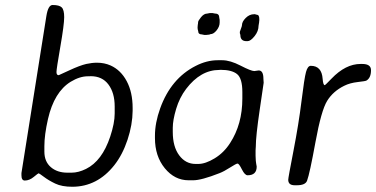

<svg xmlns="http://www.w3.org/2000/svg" viewBox="-20 -730 1473 752"><path d="M243.7 -53.7H260.3Q287.1 -53.7 316.9 -68.4Q379.9 -99.6 411.6 -194.8Q429.2 -247.6 429.2 -285.6V-313Q429.2 -366.2 404.8 -398.9Q380.4 -431.6 335.4 -431.6L329.6 -431.2H324.2Q292 -431.2 256.8 -409.7Q192.4 -370.1 168 -264.2Q153.8 -201.7 153.8 -157.7V-136.2Q153.8 -97.2 179 -75.4Q204.1 -53.7 243.7 -53.7ZM499.5 -295.9Q499 -241.7 479.5 -182.6Q460 -124 427.7 -83Q361.3 1 263.7 1.5Q222.2 1.5 196.3 -11Q170.4 -23.4 151.9 -37.4Q133.3 -51.3 131.3 -51.3Q129.4 -51.3 112.3 -37.1Q95.2 -22.9 77.1 -22.9Q64 -22.9 64 -43.5V-52.2Q64 -53.2 161.6 -667Q168.5 -710.4 186 -710.4Q212.4 -710.4 221.9 -700.9Q231.4 -691.4 231.4 -662.6Q231.4 -633.8 216.3 -546.9Q201.2 -460 201.2 -447.8Q201.2 -435.5 210 -435.5Q210.9 -435.5 251.7 -454.6Q292.5 -473.6 317.9 -479.5Q340.3 -484.4 359.9 -484.4Q388.7 -484.4 413.1 -473.6Q453.1 -455.6 476.3 -412.1Q499.5 -368.7 499.5 -307.1Z M656.7 -229.5V-213.4Q656.7 -155.3 681.9 -121.6Q707 -87.9 746.1 -87.9H756.3Q784.7 -87.9 820.8 -109.9Q856.9 -131.8 881.3 -169.9Q929.2 -243.7 929.2 -343.8V-369.6Q929.2 -423.3 908.4 -439.9Q887.7 -456.5 843.8 -456.5L838.9 -456.1Q765.6 -456.1 709 -381.8Q683.1 -347.7 669.9 -303.5Q656.7 -259.3 656.7 -229.5ZM840.3 -641.6Q840.3 -626 828.4 -611.1Q816.4 -596.2 804.2 -596.2Q800.3 -594.2 797.4 -594.2L788.6 -593.3H779.8L770.5 -595.2Q756.3 -595.2 756.3 -607.9Q754.4 -613.8 754.4 -615.2L753.9 -620.6V-626L754.4 -627.4V-631.3Q755.9 -638.2 755.9 -643.3Q755.9 -648.4 767.3 -662.6Q778.8 -676.8 791.5 -676.8Q794.4 -677.7 795.9 -677.7L801.3 -678.7H813L822.8 -676.8Q838.9 -676.8 838.9 -660.2L840.3 -652.3ZM995.6 -655.8V-648.9L995.1 -647.5V-644L992.7 -629.4Q992.7 -607.9 977.1 -588.4Q961.4 -568.8 949.7 -568.8H945.3Q921.4 -568.8 921.4 -593.3L919.4 -600.1V-605.5L926.8 -626.5Q927.7 -630.4 927.7 -631.3Q927.7 -645 942.4 -659.7Q957 -674.3 975.1 -674.3H978.5L985.4 -672.4Q995.6 -672.4 995.6 -655.8ZM981 -120.1Q981 -108.9 981.9 -100.6L983.4 -88.9L985.4 -77.6Q985.4 -43.5 949.7 -43.5Q939 -43.5 927.5 -66.4Q916 -89.4 910.6 -89.4Q905.3 -89.4 881.3 -74Q857.4 -58.6 839.8 -51.8Q769 -23.9 736.3 -23.9H718.8Q664.1 -23.9 625.5 -71Q586.9 -118.2 586.9 -189V-198.2Q586.9 -249 607.4 -305.7Q649.4 -422.4 746.1 -471.7Q789.6 -494.1 832.5 -494.1H850.6Q881.3 -494.1 922.4 -472.9Q963.4 -451.7 976.1 -451.7L993.2 -454.1Q1011.7 -454.1 1011.7 -421.4L1012.7 -405.8Q1012.7 -405.3 997.3 -300.8Q981.9 -196.3 981.9 -155.8L981 -141.1Z M1392.1 -479.5H1398.9Q1433.1 -479.5 1433.1 -455.1Q1433.1 -425.3 1415.5 -414.6Q1412.1 -412.1 1381.3 -408.7Q1350.6 -405.3 1328.1 -394Q1284.7 -372.6 1261.5 -335.2Q1238.3 -297.9 1215.6 -173.6Q1192.9 -49.3 1182.6 -22Q1175.8 -4.4 1142.6 -4.4H1134.3Q1108.9 -4.4 1108.9 -25.9Q1108.9 -33.7 1129.4 -139.2Q1149.9 -244.6 1160.9 -334.2Q1171.9 -423.8 1178.5 -448Q1185.1 -472.2 1197.3 -472.2Q1240.2 -472.2 1243.7 -420.9Q1245.6 -396.5 1252 -396.5Q1253.9 -396.5 1278.3 -421.9Q1333.5 -479.5 1392.1 -479.5Z"/></svg>

Font: Averia Sans Libre Light
Style: Italic
Weight: 300
Italic angle: -8.5°
Version: Version 1.002